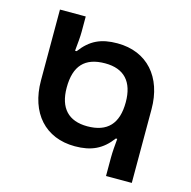

<svg xmlns="http://www.w3.org/2000/svg" viewBox="-105 -818 915 921"><g transform="rotate(15 352.5 -357.0)"><path d="M501 0H629V-366C629 -525 538 -629 390 -629C309 -629 257 -605 210 -542H202C206 -582 209 -614 209 -637V-714H81V-362C81 -201 172 -99 319 -99C400 -99 454 -124 500 -186H507C504 -155 501 -119 501 -91ZM352 -207C259 -207 209 -259 209 -361C209 -469 257 -521 358 -521C452 -521 501 -468 501 -366C501 -260 452 -207 352 -207Z"/></g></svg>

Font: Noto Sans Georgian Semi
Style: Regular
Weight: 600
Designer: Monotype Design Team
Foundry: Monotype Imaging Inc.
Version: Version 1.901